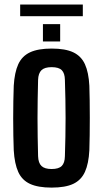

<svg xmlns="http://www.w3.org/2000/svg" viewBox="-20 -824 458 852"><path d="M209 8.5Q149 8.5 113.2 -8Q77.5 -24.5 61 -61Q44.5 -97.5 41 -157Q40 -185.5 39.2 -222.5Q38.5 -259.5 38.5 -299Q38.5 -338.5 39.2 -376Q40 -413.5 41 -443.5Q44.5 -502.5 61 -538.8Q77.5 -575 113.2 -591.8Q149 -608.5 209 -608.5Q270 -608.5 305.2 -591.8Q340.5 -575 357 -538.8Q373.5 -502.5 376.5 -443.5Q377.5 -414.5 378 -377.8Q378.5 -341 378.5 -301.2Q378.5 -261.5 378 -224.2Q377.5 -187 376.5 -157Q373.5 -98 357 -61.5Q340.5 -25 305.2 -8.2Q270 8.5 209 8.5ZM209 -74Q240.5 -74 254 -87.5Q267.5 -101 268 -131Q269.5 -175 270.2 -217Q271 -259 271 -300.5Q271 -342 270.2 -383.8Q269.5 -425.5 268 -469.5Q267.5 -499 254.2 -512.5Q241 -526 209 -526Q178 -526 164 -512.5Q150 -499 149 -469.5Q148 -425.5 147.2 -383.5Q146.5 -341.5 146.5 -300Q146.5 -258.5 147.2 -216.5Q148 -174.5 149 -131Q150 -101 164 -87.5Q178 -74 209 -74ZM170.5 -640V-717H247V-640ZM69.5 -804H347.5V-752H69.5Z"/></svg>

Font: Big Shoulders Display Thin
Style: Bold
Weight: 700
Version: Version 2.002